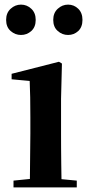

<svg xmlns="http://www.w3.org/2000/svg" viewBox="-20 -820 389 840"><path d="M71.8 -667Q46.4 -667 26.6 -684.3Q6.8 -701.7 6.8 -732.9Q6.8 -763.7 26.6 -781.7Q46.4 -799.8 71.8 -799.8Q97.7 -799.8 116.9 -781.7Q136.2 -763.7 136.2 -732.9Q136.2 -701.7 116.9 -684.3Q97.7 -667 71.8 -667ZM277.8 -667Q252.4 -667 232.7 -684.3Q212.9 -701.7 212.9 -732.9Q212.9 -763.7 232.7 -781.7Q252.4 -799.8 277.8 -799.8Q303.7 -799.8 322.3 -781.7Q340.8 -763.7 340.8 -732.9Q340.8 -701.7 322.3 -684.3Q303.7 -667 277.8 -667ZM109.9 0H39.1V-29.8L110.8 -37.1L112.8 -234.9V-308.1Q112.8 -358.4 112.1 -394.3Q111.3 -430.2 109.9 -465.8L30.8 -473.1V-497.1L237.8 -549.8L251 -542L247.1 -388.2V-234.9Q247.1 -207.5 247.3 -172.1Q247.6 -136.7 248 -100.8Q248.5 -64.9 249 -36.1L315.9 -29.8V0Z"/></svg>

Font: Source Han Serif TW
Style: Bold
Weight: 700
Designer: Ryoko NISHIZUKA Ë•øÂ°öÊ∂ºÂ≠ê (kana & ideographs); Frank Grie√ühammer (Latin, Greek & Cyrillic); Wenlong ZHANG Âº†ÊñáÈæô 
Foundry: Adobe
Version: Version 2.003;hotconv 1.1.1;makeotfexe 2.6.0